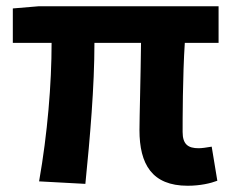

<svg xmlns="http://www.w3.org/2000/svg" viewBox="-20 -580 745 614"><path d="M580 14C621 14 654 6 675 -2L657 -111C640 -108 625 -106 615 -106C582 -106 564 -118 564 -158C564 -191 564 -337 571 -443H679V-560H104L21 -553V-443H145C145 -312 132 -153 105 0L253 8C268 -141 282 -303 282 -443H431C430 -342 426 -204 426 -164C426 -55 466 14 580 14Z"/></svg>

Font: Source Han Sans CN
Style: Bold
Weight: 700
Designer: Ryoko NISHIZUKA 西塚涼子 (kana, bopomofo & ideographs); Paul D. Hunt (Latin, Greek & Cyrillic); Sandoll Communications 산돌커뮤니
Foundry: Adobe
Version: Version 2.001;hotconv 1.0.107;makeotfexe 2.5.65593